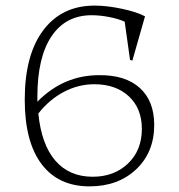

<svg xmlns="http://www.w3.org/2000/svg" viewBox="-20 -642 636 682"><path d="M67.9 -288.1Q67.9 -447.3 133.8 -534.7Q199.7 -622.1 315.9 -622.1Q360.4 -622.1 413.1 -610.8Q465.8 -599.6 495.1 -584L450.2 -426.8L441.9 -429.2L422.9 -564.9Q401.9 -574.7 368.9 -581.3Q335.9 -587.9 305.2 -587.9Q213.4 -587.9 163.1 -513.2Q112.8 -438.5 112.8 -298.8V-280.8Q205.6 -375 332 -375Q425.3 -376 476.6 -329.6Q527.8 -283.2 527.8 -198.2Q527.8 -101.1 463.6 -40.5Q399.4 20 297.9 20Q187.5 20 127.7 -59.1Q67.9 -138.2 67.9 -288.1ZM116.2 -238.8Q127 -128.9 176.5 -71.5Q226.1 -14.2 309.1 -14.2Q385.7 -14.2 434.8 -61.3Q483.9 -108.4 483.9 -184.1Q483.9 -256.8 437.7 -299.8Q391.6 -342.8 314.9 -342.8Q258.8 -342.8 207 -315.7Q155.3 -288.6 116.2 -238.8Z"/></svg>

Font: Halibut Thin
Style: Regular
Weight: 250
Designer: Matteo Maggi
Foundry: Collletttivo
Version: Version 3.080 | FøM Fix